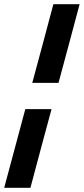

<svg xmlns="http://www.w3.org/2000/svg" viewBox="-20 -895 399 915"><path d="M0 0H125Q141.6 -62.5 175 -187.5Q208.5 -312.5 225.6 -375H100.6Q84 -312.5 50.3 -187.5Q16.6 -62.5 0 0ZM133.8 -500H258.8Q275.9 -562.5 309.3 -687.5Q342.8 -812.5 359.4 -875H234.4Q217.8 -812.5 184.3 -687.5Q150.9 -562.5 133.8 -500Z"/></svg>

Font: Faithful 32x
Style: Oblique
Weight: 400
Foundry: Faithful Resource Pack
Version: Version 1.0; January 27, 2023